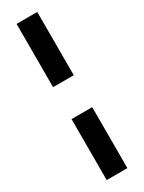

<svg xmlns="http://www.w3.org/2000/svg" viewBox="-227 -814 685 915"><g transform="rotate(-30 116.0 -356.5)"><path d="M59.1 -438V-786.1H172.9V-438ZM59.1 73.2V-262.2H172.9V73.2Z"/></g></svg>

Font: SimahzazaarabicW05-SemiBold
Style: Regular
Weight: 600
Designer: Ahmed zaza
Foundry: Ahmed zaza
Version: Version 1.001